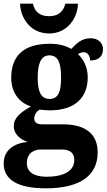

<svg xmlns="http://www.w3.org/2000/svg" viewBox="-27 -788 580 1044"><path d="M240 -606C342 -606 395 -693 397 -768H328C317 -720 285 -700 240 -700C194 -700 162 -720 152 -768H82C84 -693 137 -606 240 -606ZM222 236C413 236 504 163 504 41C504 -56 443 -112 314 -112H202C178 -112 159 -120 159 -143C159 -165 175 -186 190 -192C201 -190 231 -188 244 -188C386 -188 450 -262 450 -368C450 -425 426 -466 397 -494C405 -499 416 -504 429 -504C443 -504 463 -491 463 -459C516 -459 533 -488 533 -521C533 -553 509 -580 466 -580C420 -580 392 -556 361 -522C328 -540 292 -550 244 -550C100 -550 34 -483 34 -365C34 -280 81 -229 141 -209C86 -178 48 -148 48 -103C48 -55 86 -30 123 -16C43 -9 -7 33 -7 101C-7 189 69 236 222 236ZM242 -250C192 -250 178 -298 178 -364C178 -433 191 -487 242 -487C294 -487 305 -435 305 -365C305 -297 294 -250 242 -250ZM225 173C163 173 119 150 119 100C119 40 163 25 194 25H309C355 25 377 45 377 81C377 140 324 173 225 173Z"/></svg>

Font: Noto Serif Tamil SemiCondensed ExtraBold
Style: Italic
Weight: 800
Width: 4
Italic angle: -12°
Designer: Indian Type Foundry, Tom Grace, and the Monotype Design Team
Foundry: Monotype Imaging Inc.
Version: Version 2.003